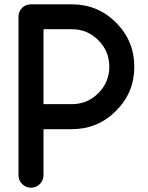

<svg xmlns="http://www.w3.org/2000/svg" viewBox="-20 -814 686 892"><path d="M65.9 0C65.9 16.1 71.8 29.8 83 41C94.2 52.2 107.9 58.1 124 58.1C140.1 58.1 153.8 52.2 165 41C176.3 29.8 182.1 16.1 182.1 0V-213.9H314C394 -213.9 462.4 -242.2 519 -298.8C575.7 -355.5 604 -423.8 604 -503.9C604 -584 575.7 -652.3 519 -709C462.4 -765.6 394 -793.9 314 -793.9H124C90.8 -793.9 65.9 -769 65.9 -735.8ZM182.1 -678.2H314C362.3 -678.2 403.3 -661.1 437 -627C470.7 -593.3 487.8 -552.2 487.8 -503.9C487.8 -456.1 470.7 -415 436.5 -380.9C402.8 -347.2 361.8 -330.1 314 -330.1H182.1Z"/></svg>

Font: Nemoy
Style: Bold
Weight: 700
Designer: BSozoo
Foundry: BSozoo
Version: Version 001.000